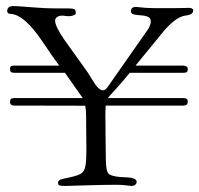

<svg xmlns="http://www.w3.org/2000/svg" viewBox="-20 -612 662 638"><path d="M267.1 -109.9 266.1 -228Q266.1 -237.3 265.4 -245.1Q264.6 -252.9 263.2 -260.7L26.9 -261.2Q20 -261.2 16.6 -264.4Q13.2 -267.6 13.2 -273.9Q13.2 -280.3 16.4 -283.2Q19.5 -286.1 26.9 -286.1H254.9L195.8 -370.1H27.8Q19.5 -370.1 16.4 -372.8Q13.2 -375.5 13.2 -381.8Q13.2 -388.7 16.1 -391.4Q19 -394 26.9 -394H176.8Q155.8 -421.9 124 -469.7Q60.1 -565.9 13.2 -565.9Q9.8 -565.9 6.8 -568.6Q3.9 -571.3 3.9 -574.2Q3.9 -583.5 9 -587.6Q14.2 -591.8 24.9 -591.8Q38.1 -591.8 85 -587.9Q131.8 -584 165 -584H208Q224.1 -584 228 -580.8Q231.9 -577.6 231.9 -567.9Q231.9 -564 224.6 -561Q217.3 -558.1 206.1 -558.1Q203.1 -558.1 197 -559.1Q190.9 -560.1 188 -560.1Q176.3 -560.1 169.7 -555.4Q163.1 -550.8 163.1 -543Q163.1 -534.2 171.1 -517.6Q179.2 -501 193.8 -480L271 -372.1Q277.3 -362.8 287.1 -346.2Q307.1 -312 321.8 -312Q326.2 -312 329.8 -314.5Q333.5 -316.9 336.9 -321.8L472.2 -515.1Q476.1 -521 478.5 -528.1Q481 -535.2 481 -540Q481 -548.8 476.1 -553.2Q471.2 -557.6 458 -560.1Q450.7 -561 438 -562Q415 -563.5 415 -574.2Q415 -581.5 418.9 -585.2Q422.9 -588.9 431.2 -588.9Q432.6 -588.9 438.5 -588.4Q465.8 -585 491.2 -585H559.1Q573.7 -585 590.8 -585.4Q607.9 -585.9 608.9 -585.9Q614.3 -585.9 617.9 -583.7Q621.6 -581.5 622.1 -578.1Q622.1 -564.5 603.5 -561.5Q594.7 -560.1 590.3 -559.1Q559.6 -551.8 518.6 -502Q515.1 -497.6 512.7 -494.6L430.2 -394H587.9Q595.2 -394 599.6 -391.1Q604 -388.2 604 -382.8Q604 -375.5 601.1 -372.8Q598.1 -370.1 589.8 -370.1H411.1Q388.7 -342.3 364 -315.2Q339.4 -288.1 338.4 -286.1H587.9Q596.7 -286.1 600.3 -283.4Q604 -280.8 604 -274.9Q604 -268.1 600.6 -264.6Q597.2 -261.2 589.8 -261.2H331.1Q331.1 -255.9 330.6 -246.3Q330.1 -236.8 330.1 -231.9L331.1 -127Q331.1 -71.3 333.7 -53.7Q336.4 -36.1 343.8 -32.2Q358.4 -23.9 396.2 -22.9Q434.1 -22 434.1 -7.8Q434.1 -2 429.2 2Q424.3 5.9 417 5.9Q416 5.9 399.7 3.9Q383.3 2 368.2 2Q323.7 2 266.4 3.9Q209 5.9 196.8 5.9Q181.6 5.9 177.2 3.9Q172.9 2 172.9 -3.9Q172.9 -9.8 176.8 -12.9Q180.7 -16.1 194.8 -19Q199.2 -20 207 -21.5Q243.2 -29.3 252 -37.1Q260.3 -43.5 263.7 -60.1Q267.1 -76.7 267.1 -109.9Z"/></svg>

Font: Arounder
Style: Regular
Weight: 400
Designer: Maxim Raikov
Foundry: Maxim Raikov
Version: Version 1.00 March 23, 2021, initial release